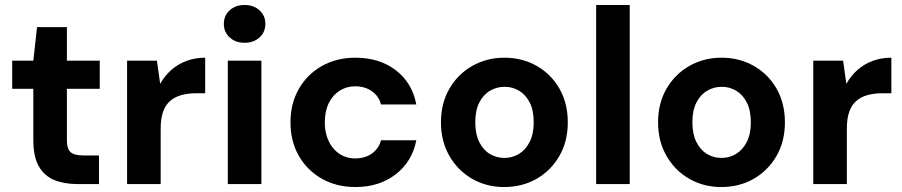

<svg xmlns="http://www.w3.org/2000/svg" viewBox="-20 -740 3626 772"><path d="M290 0Q237 0 197.5 -16.5Q158 -33 136 -71.5Q114 -110 114 -177V-383H29V-496H114L129 -631H249V-496H381V-383H249V-175Q249 -141 264 -128Q279 -115 315 -115H378V0Z M491 0V-496H611L624 -403Q642 -435 668.5 -458.5Q695 -482 729.5 -495Q764 -508 805 -508V-365H768Q737 -365 710.5 -358Q684 -351 665 -335Q646 -319 636 -291.5Q626 -264 626 -222V0Z M896 0V-496H1031V0ZM963 -568Q927 -568 903.5 -589.5Q880 -611 880 -644Q880 -677 903.5 -698.5Q927 -720 963 -720Q1000 -720 1023.5 -698.5Q1047 -677 1047 -644Q1047 -611 1023.5 -589.5Q1000 -568 963 -568Z M1409 12Q1333 12 1274 -21.5Q1215 -55 1181.5 -113.5Q1148 -172 1148 -248Q1148 -324 1181.5 -382.5Q1215 -441 1274 -474.5Q1333 -508 1409 -508Q1505 -508 1571 -458Q1637 -408 1654 -320H1512Q1503 -354 1475 -373.5Q1447 -393 1408 -393Q1374 -393 1346 -375.5Q1318 -358 1302 -325.5Q1286 -293 1286 -248Q1286 -214 1295.5 -187.5Q1305 -161 1321.5 -142Q1338 -123 1360 -113Q1382 -103 1408 -103Q1434 -103 1455 -111.5Q1476 -120 1491 -136.5Q1506 -153 1512 -176H1654Q1637 -90 1571 -39Q1505 12 1409 12Z M2007 12Q1936 12 1878.5 -21Q1821 -54 1787 -113Q1753 -172 1753 -248Q1753 -325 1787 -383.5Q1821 -442 1879 -475Q1937 -508 2008 -508Q2080 -508 2138 -475Q2196 -442 2229.5 -383.5Q2263 -325 2263 -248Q2263 -171 2229 -112.5Q2195 -54 2137.5 -21Q2080 12 2007 12ZM2008 -105Q2040 -105 2066.5 -121Q2093 -137 2109.5 -169Q2126 -201 2126 -248Q2126 -296 2110 -327.5Q2094 -359 2067.5 -375Q2041 -391 2009 -391Q1977 -391 1950 -375Q1923 -359 1907 -327.5Q1891 -296 1891 -248Q1891 -201 1907 -169Q1923 -137 1949.5 -121Q1976 -105 2008 -105Z M2377 0V-720H2512V0Z M2880 12Q2809 12 2751.5 -21Q2694 -54 2660 -113Q2626 -172 2626 -248Q2626 -325 2660 -383.5Q2694 -442 2752 -475Q2810 -508 2881 -508Q2953 -508 3011 -475Q3069 -442 3102.5 -383.5Q3136 -325 3136 -248Q3136 -171 3102 -112.5Q3068 -54 3010.5 -21Q2953 12 2880 12ZM2881 -105Q2913 -105 2939.5 -121Q2966 -137 2982.5 -169Q2999 -201 2999 -248Q2999 -296 2983 -327.5Q2967 -359 2940.5 -375Q2914 -391 2882 -391Q2850 -391 2823 -375Q2796 -359 2780 -327.5Q2764 -296 2764 -248Q2764 -201 2780 -169Q2796 -137 2822.5 -121Q2849 -105 2881 -105Z M3250 0V-496H3370L3383 -403Q3401 -435 3427.5 -458.5Q3454 -482 3488.5 -495Q3523 -508 3564 -508V-365H3527Q3496 -365 3469.5 -358Q3443 -351 3424 -335Q3405 -319 3395 -291.5Q3385 -264 3385 -222V0Z"/></svg>

Font: DM Sans 24pt
Style: Bold
Weight: 700
Designer: Colophon Foundry, Jonny Pinhorn
Foundry: Colophon Foundry
Version: Version 4.004;gftools[0.9.30]